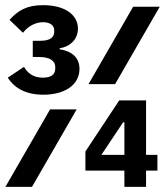

<svg xmlns="http://www.w3.org/2000/svg" viewBox="-20 -724 640 744"><path d="M148 -357C232 -357 288 -396 288 -457C288 -501 258 -526 211 -533V-537C249 -542 282 -570 282 -613C282 -667 231 -704 147 -704C83 -704 49 -683 17 -647L69 -597C89 -623 118 -638 147 -638C174 -638 190 -625 190 -608V-600C190 -581 175 -566 138 -566H107V-503H134C169 -503 194 -490 194 -465V-457C194 -436 178 -423 146 -423C110 -423 87 -440 73 -465L10 -423C32 -389 72 -357 148 -357ZM323 -398H426L599 -698H496ZM1 0H104L277 -300H174ZM462 0H546V-63H590V-124H546V-335H442L311 -137V-63H462ZM373 -124 457 -250H462V-124Z"/></svg>

Font: IBM Plex Mono
Style: Bold
Weight: 700
Monospace: yes
Designer: Mike Abbink, Paul van der Laan, Pieter van Rosmalen
Foundry: Bold Monday
Version: Version 2.004